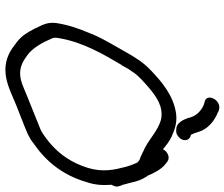

<svg xmlns="http://www.w3.org/2000/svg" viewBox="-82 -776 853 730"><g transform="rotate(90 345.0 -411.5)"><path d="M683 -409C687 -415 692 -426 689 -435L685 -448H684C682 -455 679 -467 675 -482C669 -510 663 -524 651 -543C650 -544 649 -545 648 -547C638 -571 624 -598 605 -613L596 -620C581 -633 556 -622 548 -604C535 -615 519 -628 500 -637C476 -647 450 -659 412 -654C343 -644 291 -599 249 -559C218 -530 200 -501 178 -462C156 -422 125 -374 106 -324C88 -282 75 -243 68 -198C63 -160 80 -139 90 -115C97 -102 104 -89 114 -75C125 -61 136 -51 151 -41C173 -23 204 -5 246 -5C286 -5 324 -22 354 -35C375 -45 469 -80 490 -90C521 -105 526 -114 527 -113C592 -158 646 -221 673 -314C685 -349 685 -380 683 -409ZM227 -446H228C237 -463 245 -478 255 -490V-491C272 -515 294 -533 318 -554C350 -580 386 -606 434 -597C483 -584 512 -546 561 -527L560 -526H561C568 -525 574 -519 586 -516C591 -514 595 -510 599 -506C604 -494 611 -478 615 -462C626 -420 636 -376 619 -319C600 -258 569 -214 531 -180C519 -169 489 -146 476 -140C456 -132 363 -94 342 -86C313 -74 288 -61 259 -61C230 -61 209 -75 191 -88C162 -109 142 -146 127 -181C124 -186 123 -194 125 -205C139 -297 187 -378 227 -446ZM468 -655C492 -652 495 -661 496 -660C520 -675 519 -704 495 -710H493C489 -718 485 -728 482 -739C472 -774 440 -801 405 -814V-815L394 -818C360 -824 334 -772 366 -763L377 -760C399 -752 419 -733 426 -711C429 -700 440 -658 468 -655Z"/></g></svg>

Font: Stray Cat
Style: BdObl
Weight: 700
Version: Version 1.0